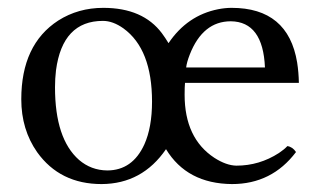

<svg xmlns="http://www.w3.org/2000/svg" viewBox="-20 -459 818 489"><path d="M409.2 -349.1Q457 -419.9 535.6 -435.5Q553.2 -439 569.8 -439Q713.9 -439 736.8 -299.8Q740.7 -274.9 741.2 -248H451.2Q450.2 -238.3 450.2 -217.8Q450.2 -106.9 525.9 -57.1Q556.2 -37.6 582 -37.1Q640.6 -37.1 690.4 -69.3Q703.6 -78.1 711.9 -86.9Q725.1 -85 733.9 -71.8Q672.4 9.8 570.8 9.8Q456.1 8.8 402.8 -79.1Q342.3 9.3 238.8 9.8Q132.8 9.8 74.7 -71.3Q34.2 -128.9 34.2 -206.1Q34.2 -345.7 128.4 -406.7Q179.2 -439 243.2 -439Q344.2 -439 392.6 -374Q400.9 -362.8 409.2 -349.1ZM120.1 -236.8Q120.1 -105.5 181.2 -51.8Q211.9 -25.4 252.9 -24.9Q317.4 -24.9 347.7 -91.3Q367.2 -134.8 367.2 -200.2Q367.2 -334 294.4 -386.7Q267.6 -405.8 242.2 -405.8Q139.2 -405.8 122.6 -279.8Q120.1 -258.8 120.1 -236.8ZM654.8 -287.1Q649.9 -403.8 567.9 -404.8Q496.6 -404.8 463.4 -320.3Q455.6 -300.3 454.1 -287.1Z"/></svg>

Font: Linux Libertine Display O
Style: Regular
Weight: 400
Designer: Philipp H. Poll
Foundry: Philipp H. Poll
Version: Version 5.0.9